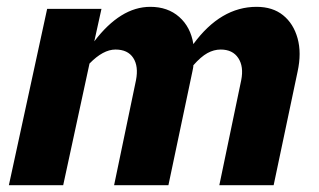

<svg xmlns="http://www.w3.org/2000/svg" viewBox="-20 -542 935 562"><path d="M6 0 118 -516H277L256 -421Q294 -471 335 -496.5Q376 -522 420 -522Q471 -522 504.5 -492.5Q538 -463 546 -413Q626 -522 731 -522Q778 -522 808.5 -497.5Q839 -473 851 -430Q863 -387 851 -332L781 0H622L686 -307Q694 -347 677.5 -372Q661 -397 626 -397Q606 -397 587 -386.5Q568 -376 546 -351Q546 -347 545 -342Q544 -337 543 -332L473 0H314L378 -307Q386 -348 370 -372.5Q354 -397 318 -397Q282 -397 242 -356L165 0Z"/></svg>

Font: Red Hat Text VF
Style: Italic
Weight: 300
Italic angle: -12°
Designer: Pentagram, MCKL
Foundry: Pentagram, MCKL
Version: Version 1.023